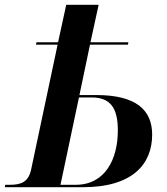

<svg xmlns="http://www.w3.org/2000/svg" viewBox="-43 -780 694 800"><path d="M-23 0H303C509 0 591 -96 591 -219C591 -321 525 -384 358 -384H288L332 -594H490L492 -604H334L368 -760H233L199 -604H109L107 -594H197L87 -75C76 -22 46 -10 -2 -10H-21ZM272 -10H209L286 -374H339C417 -374 448 -330 448 -237C448 -116 395 -10 272 -10Z"/></svg>

Font: Noto Serif Display SemiBold
Style: Italic
Weight: 600
Italic angle: -12°
Designer: Monotype Design Team
Foundry: Monotype Imaging Inc.
Version: Version 2.009